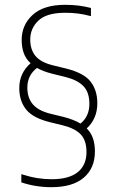

<svg xmlns="http://www.w3.org/2000/svg" viewBox="-20 -768 484 797"><path d="M193 9Q128 9 68.5 -11V-45Q105 -33.5 134.5 -28.8Q164 -24 194 -24Q266 -24 302.5 -53.2Q339 -82.5 339 -137Q339 -185 315.2 -210Q291.5 -235 241.5 -247.5L186.5 -261Q116 -278.5 88 -314Q60 -349.5 60 -402.5Q60 -464.5 107 -505.5Q87 -524 78.5 -548Q70 -572 70 -602.5Q70 -664.5 115.5 -706.2Q161 -748 250.5 -748Q280 -748 306 -744.8Q332 -741.5 357.5 -735V-701Q327.5 -709 302.8 -712Q278 -715 250.5 -715Q174 -715 139.8 -682.8Q105.5 -650.5 105.5 -604Q105.5 -562 127.2 -535.8Q149 -509.5 199 -497L254.5 -483.5Q328.5 -465 356.2 -429Q384 -393 384 -339.5Q384 -306.5 372.5 -280.2Q361 -254 340 -235Q358.5 -216.5 366.2 -192.8Q374 -169 374 -139.5Q374 -70 327.8 -30.5Q281.5 9 193 9ZM244.5 -282.5Q287 -271.5 314 -255Q351 -284.5 351 -337Q351 -385 326.2 -410.5Q301.5 -436 251.5 -448.5L196.5 -462Q159 -471.5 133.5 -486Q93.5 -455.5 93.5 -404Q93.5 -362 116.2 -335.2Q139 -308.5 189 -296Z"/></svg>

Font: Encode Sans SemiCondensed SemiCondensed Thin
Style: Regular
Weight: 100
Width: 4
Designer: Multiple Designers
Foundry: Impallari Type
Version: Version 3.000; ttfautohint (v1.8.3) -l 8 -r 50 -G 200 -x 14 